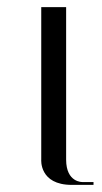

<svg xmlns="http://www.w3.org/2000/svg" viewBox="-20 -520 287 540"><path d="M182 0H243V-8H212C212 -8 166 -6 166 -71V-500H96V-71C96 -71 90 0 182 0Z"/></svg>

Font: Italiana
Style: Regular
Weight: 400
Designer: Santiago Orozco
Foundry: Santiago Orozco
Version: Version 1.000;PS 001.001;hotconv 1.0.56